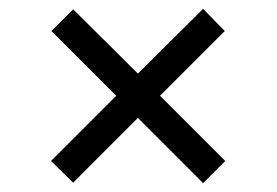

<svg xmlns="http://www.w3.org/2000/svg" viewBox="-20 -586 624 433"><path d="M438 -566 487 -516 341 -370 488 -223 438 -173 291 -320 145 -174 95 -223 242 -370 96 -516 145 -565 291 -420Z"/></svg>

Font: Ekushey Lal Sabuj Normal
Style: Regular
Weight: 400
Designer: Al Mamun Sumon
Foundry: Al Mamun Sumon
Version: Version 1.0